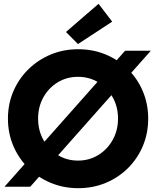

<svg xmlns="http://www.w3.org/2000/svg" viewBox="-20 -988 826 1016"><path d="M394 7.8Q316.4 7.8 248.8 -20.3Q181.2 -48.3 130.1 -98.6Q79.1 -148.9 50.5 -215.8Q22 -282.7 22 -360.4Q22 -437.5 50.5 -504.4Q79.1 -571.3 130.1 -621.3Q181.2 -671.4 248.5 -699.5Q315.9 -727.5 393.6 -727.5Q472.2 -727.5 539.6 -699.5Q606.9 -671.4 657.5 -621.3Q708 -571.3 736.1 -504.4Q764.2 -437.5 764.2 -360.4Q764.2 -282.7 736.1 -215.8Q708 -148.9 657.5 -98.6Q606.9 -48.3 539.6 -20.3Q472.2 7.8 394 7.8ZM392.6 -138.2Q452.1 -138.2 500.2 -167.7Q548.3 -197.3 576.4 -247.8Q604.5 -298.3 604.5 -360.4Q604.5 -423.3 576.2 -473.4Q547.9 -523.4 500 -552.5Q452.1 -581.5 392.6 -581.5Q333.5 -581.5 285.6 -552.5Q237.8 -523.4 209.7 -473.4Q181.6 -423.3 181.6 -360.4Q181.6 -297.9 209.7 -247.6Q237.8 -197.3 285.6 -167.7Q333.5 -138.2 392.6 -138.2ZM3.9 0 642.1 -719.7H778.3L140.1 0ZM392.6 -754.9 329.1 -818.8 501.5 -967.8 573.7 -873.5Z"/></svg>

Font: Reddit Sans ExtraBold
Style: Regular
Weight: 800
Designer: Stephen Hutchings
Foundry: Reddit
Version: Version 1.014; ttfautohint (v1.8.4.7-5d5b)